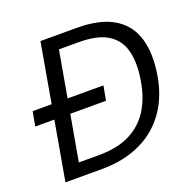

<svg xmlns="http://www.w3.org/2000/svg" viewBox="-124 -825 955 951"><g transform="rotate(-20 353.5 -350.0)"><path d="M17 -311 31 -387H404L390 -311ZM63 0 186 -700H377Q494 -700 564.5 -660.5Q635 -621 662 -547Q689 -473 676 -369Q666 -284 634 -216.5Q602 -149 548.5 -100.5Q495 -52 421 -26Q347 0 253 0ZM159 -70H264Q366 -70 434 -106Q502 -142 540 -209Q578 -276 589 -367Q600 -450 582 -508.5Q564 -567 511 -598.5Q458 -630 362 -630H258Z"/></g></svg>

Font: DM Sans 11pt
Style: Italic
Weight: 400
Italic angle: -10°
Version: Version 4.004;gftools[0.9.30]